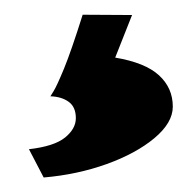

<svg xmlns="http://www.w3.org/2000/svg" viewBox="-20 -43 256 262"><path d="M215.8 102.5Q215.8 124.5 190.7 145.5Q165.5 166.5 125.5 180.9Q85.4 195.3 39.6 199.2L19.5 160.6Q53.7 156.7 68.6 144.8Q83.5 132.8 83.5 118.2Q83.5 103 73.7 95.9Q64 88.9 48.8 88.4Q48.8 88.4 53.2 81.3Q57.6 74.2 67.4 50.5Q77.1 26.9 92.8 -22.9L160.2 -22.5L137.2 35.6Q178.2 42.5 197 59.8Q215.8 77.1 215.8 102.5Z"/></svg>

Font: Dai Banna SIL
Style: Bold
Weight: 700
Designer: Victor Gaultney
Foundry: SIL International
Version: Version 4.000